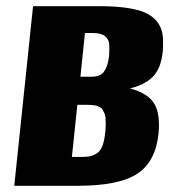

<svg xmlns="http://www.w3.org/2000/svg" viewBox="-20 -598 566 618"><path d="M25.9 0H229.5C319 0 383.3 -13 422.4 -39.1C461.4 -65.1 484 -107.9 490.2 -167.5C491.2 -177.6 491.7 -187.2 491.7 -196.3C491.7 -223.6 487 -245.8 477.5 -262.7C464.8 -285.5 438.5 -302.4 398.4 -313.5C429 -320.6 453.3 -332.9 471.2 -350.3C489.1 -367.8 500 -395 503.9 -432.1C504.6 -441.6 504.9 -450.7 504.9 -459.5C504.9 -467.3 504.6 -474.6 503.9 -481.4C502.6 -496.4 498 -509.9 490.2 -522C482.4 -534 471.2 -544.2 456.5 -552.5C441.9 -560.8 421.5 -567.1 395.5 -571.5C369.5 -575.9 338.1 -578.1 301.3 -578.1H86.4ZM211.4 -92.8 229 -260.7H252.9C259.4 -260.7 264.3 -260.7 267.6 -260.5C270.8 -260.3 275.1 -260 280.3 -259.5C285.5 -259 289.5 -258.3 292.2 -257.3C295 -256.3 298.3 -254.9 302 -252.9C305.7 -251 308.4 -248.5 310.1 -245.4C311.7 -242.3 313.6 -238.5 315.7 -234.1C317.8 -229.7 319.1 -224.7 319.6 -219C320.1 -213.3 320.3 -206.5 320.3 -198.7C320.3 -190.9 319.8 -182.1 318.8 -172.4C316.9 -153.5 313.6 -138.3 309.1 -127C304.5 -115.6 297.9 -107.5 289.3 -102.8C280.7 -98.1 272.9 -95.2 266.1 -94.2C259.3 -93.3 249 -92.8 235.4 -92.8ZM238.8 -351.1 253.4 -491.7H279.3C296.5 -491.7 309.4 -488.4 317.9 -481.7C326.3 -475 330.9 -466.1 331.5 -455.1C331.9 -450.5 332 -446 332 -441.4C332 -434.2 331.7 -426.6 331.1 -418.5C328.8 -396.6 323.6 -380 315.4 -368.4C307.3 -356.9 294.1 -351.1 275.9 -351.1Z"/></svg>

Font: Oswald
Style: Heavy
Weight: 800
Designer: Vernon Adams
Foundry: Vernon Adams
Version: 3.0; ttfautohint (v0.95.6-bc232) -l 8 -r 50 -G 200 -x 0 -w "